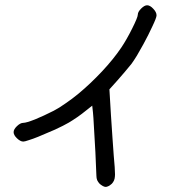

<svg xmlns="http://www.w3.org/2000/svg" viewBox="-20 -718 652 736"><path d="M361.8 -13.7Q356 -20 352.5 -27.3Q349.6 -35.2 349.6 -43.5Q349.6 -52.2 348.1 -77.6Q347.2 -102.5 345.7 -134.3Q343.3 -180.7 340.3 -227.5Q337.9 -274.4 336.4 -286.6Q336.4 -286.6 333.5 -313Q333.5 -313 305.7 -291Q294.4 -281.7 276.4 -269Q257.8 -256.3 243.7 -248Q224.6 -236.8 190.9 -221.2Q156.7 -206.1 126.5 -193.8Q106 -185.5 90.3 -180.7Q74.7 -175.3 69.3 -175.3Q58.1 -175.3 44.9 -188Q32.2 -200.2 32.2 -211.4Q32.2 -222.2 44.9 -234.4Q58.1 -247.1 69.3 -247.1Q80.6 -247.1 114.3 -260.3Q147.5 -273.9 186 -293.5Q207.5 -304.7 231.4 -321.8Q255.9 -338.4 280.8 -358.9Q326.7 -397 371.1 -444.3Q415 -491.2 445.3 -536.1Q465.3 -565.9 486.8 -608.9Q508.3 -651.9 508.3 -662.1Q508.3 -672.4 521 -685.1Q533.7 -697.8 543.9 -697.8Q555.2 -697.8 567.4 -684.6Q580.1 -671.4 580.1 -659.2Q580.1 -650.4 564.5 -617.7Q549.3 -584.5 529.8 -548.8Q517.1 -525.4 504.9 -504.9Q492.2 -484.4 483.9 -473.1Q473.6 -460.4 458 -441.9Q441.9 -422.9 429.7 -409.2Q419.4 -397.9 399.4 -375.5Q401.4 -342.3 405.3 -276.9Q407.7 -235.8 411.1 -190.4Q414.1 -145 416 -121.6Q420.9 -70.3 420.9 -49.3Q420.9 -43.9 420.4 -41Q419.4 -24.9 408.7 -13.7Q403.3 -8.8 396.5 -4.9Q389.6 -1.5 385.3 -1.5Q380.9 -1.5 374 -4.9Q367.2 -8.8 361.8 -13.7Z"/></svg>

Font: Casuwalt
Style: Regular
Weight: 400
Designer: Walter E Stewart
Version: 0.1